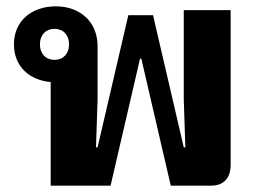

<svg xmlns="http://www.w3.org/2000/svg" viewBox="-20 -586 832 606"><path d="M140 0H329L422 -401H426L519 0H646C689 0 708 -27 708 -66V-554H560V-273L565 -121H560L463 -538H385L288 -121H283L288 -273V-440C288 -518 232 -566 156 -566C80 -566 24 -520 24 -446C24 -377 72 -333 140 -327ZM152 -397C125 -397 106 -416 106 -446C106 -476 125 -495 152 -495C179 -495 198 -476 198 -446C198 -416 179 -397 152 -397Z"/></svg>

Font: IBM Plex Thai Looped
Style: Bold
Weight: 700
Designer: Mike Abbink, Paul van der Laan, Pieter van Rosmalen, Ben Mitchell, Mark Frömberg
Foundry: Bold Monday
Version: Version 1.0